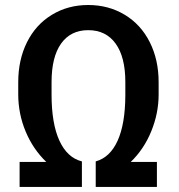

<svg xmlns="http://www.w3.org/2000/svg" viewBox="-20 -740 709 760"><path d="M358.9 -101.1Q415.5 -116.7 445.6 -183.1Q475.6 -249.5 476.1 -362.3V-415.5Q476.1 -514.2 437.7 -567.4Q399.4 -620.6 329.1 -620.6Q259.8 -620.6 221.9 -567.6Q184.1 -514.6 184.1 -414.6V-365.7Q184.1 -251 215.1 -183.3Q246.1 -115.7 304.2 -101.1V0H57.6V-99.1H163.1Q110.8 -149.4 81.5 -219.5Q52.2 -289.6 52.2 -366.7V-414.6Q52.2 -503.4 86.9 -573Q121.6 -642.6 185.3 -681.4Q249 -720.2 329.1 -720.2Q409.7 -720.2 473.6 -681.6Q537.6 -643.1 572.8 -573.2Q607.9 -503.4 607.9 -415V-365.7Q607.9 -292 578.9 -220.7Q549.8 -149.4 497.6 -99.1H601.1V0H358.9Z"/></svg>

Font: Vazir Medium FD
Style: Medium-FD
Weight: 500
Designer: Saber Rastikerdar
Foundry: Saber Rastikerdar
Version: Version 30.0.0